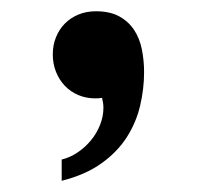

<svg xmlns="http://www.w3.org/2000/svg" viewBox="-20 -163 348 339"><path d="M234.4 -35.6Q234.4 -6.3 227.5 23.2Q220.7 52.7 204.1 78.9Q187.5 105 159.4 125.2Q131.3 145.5 88.9 156.2V118.7Q103.5 115.2 116.9 106.2Q130.4 97.2 140.6 84.7Q150.9 72.3 156.7 57.4Q162.6 42.5 162.6 27.3Q162.6 19.5 160.2 9.8Q157.2 10.3 154.1 10.5Q150.9 10.7 148.4 10.7Q132.3 10.7 118.4 4.9Q104.5 -1 94.5 -11.5Q84.5 -22 78.9 -36.1Q73.2 -50.3 73.2 -66.9Q73.2 -83.5 78.9 -97.4Q84.5 -111.3 94.7 -121.6Q105 -131.8 118.9 -137.5Q132.8 -143.1 149.4 -143.1Q174.3 -143.1 190.7 -134Q207 -125 216.8 -110.1Q226.6 -95.2 230.5 -75.7Q234.4 -56.2 234.4 -35.6Z"/></svg>

Font: Arian AMU Serif
Style: Bold
Weight: 700
Designer: Ruben Hakobyan (Tarumian)
Foundry: Ruben Hakobyan (Tarumian)
Version: Version 1.002